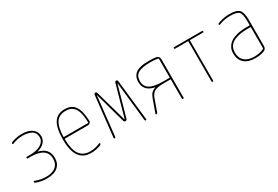

<svg xmlns="http://www.w3.org/2000/svg" viewBox="39 -1271 2923 2022"><g transform="rotate(-30 1500.0 -260.0)"><path d="M100.6 -13.7Q89.8 -17.6 89.8 -29.3Q89.8 -33.2 93.3 -35.2Q96.7 -37.1 100.6 -36.1Q165 -9.8 230.5 -9.8Q307.6 -9.8 348.6 -43.5Q389.6 -77.1 389.6 -139.6Q389.6 -205.1 341.3 -240.2Q293 -275.4 195.3 -275.4H160.2Q150.4 -275.4 150.4 -285.2Q150.4 -294.9 160.2 -294.9H195.3Q283.2 -294.9 331.5 -325.7Q379.9 -356.4 379.9 -405.3Q379.9 -437.5 364.7 -460Q349.6 -482.4 324.7 -492.2Q299.8 -502 277.3 -505.9Q254.9 -509.8 230.5 -509.8Q165 -509.8 105.5 -484.4Q101.6 -483.4 98.1 -485.4Q94.7 -487.3 94.7 -491.2Q94.7 -502.9 105.5 -505.9Q167 -530.3 230.5 -530.3Q312.5 -530.3 356.4 -496.6Q400.4 -462.9 400.4 -405.3Q400.4 -366.2 372.6 -334Q344.7 -301.8 288.1 -287.1Q286.1 -287.1 286.1 -285.2Q286.1 -284.2 287.1 -284.2Q410.2 -253.9 410.2 -139.6Q410.2 -68.4 363.8 -29.3Q317.4 9.8 230.5 9.8Q164.1 10.7 100.6 -13.7Z M753.9 -509.8Q675.8 -509.8 638.7 -456.5Q601.6 -403.3 598.6 -286.1Q598.6 -280.3 604.5 -280.3H893.6Q898.4 -280.3 899.4 -285.2Q898.4 -356.4 885.7 -403.3Q873 -450.2 851.1 -472.2Q829.1 -494.1 806.6 -502Q784.2 -509.8 753.9 -509.8ZM768.6 9.8Q578.1 9.8 579.1 -259.8Q579.1 -399.4 621.1 -464.8Q663.1 -530.3 753.9 -530.3Q835.9 -530.3 875.5 -473.6Q915 -417 918.9 -294.9Q919.9 -281.2 909.2 -270.5Q898.4 -259.8 883.8 -259.8H604.5Q599.6 -259.8 598.6 -255.9Q599.6 -129.9 641.1 -69.8Q682.6 -9.8 768.6 -9.8Q828.1 -9.8 887.7 -36.1Q891.6 -38.1 895.5 -36.1Q899.4 -34.2 899.4 -30.3Q899.4 -19.5 888.7 -13.7Q829.1 9.8 768.6 9.8Z M1058.6 0Q1054.7 0 1051.8 -2.9Q1048.8 -5.9 1049.8 -9.8L1104.5 -504.9Q1105.5 -510.7 1109.9 -515.1Q1114.3 -519.5 1120.1 -519.5Q1135.7 -519.5 1138.7 -505.9L1247.1 -121.1H1248H1249L1357.4 -505.9Q1361.3 -519.5 1376 -519.5Q1381.8 -519.5 1386.2 -515.1Q1390.6 -510.7 1391.6 -504.9L1446.3 -9.8Q1447.3 -5.9 1444.3 -2.9Q1441.4 0 1437.5 0Q1428.7 0 1425.8 -9.8L1374 -486.3L1373 -487.3L1372.1 -486.3L1267.6 -115.2Q1262.7 -100.6 1248 -100.1Q1233.4 -99.6 1227.5 -115.2L1124 -486.3L1123 -487.3L1122.1 -486.3L1070.3 -9.8Q1067.4 0 1058.6 0Z M1588.9 -388.7Q1588.9 -323.2 1639.6 -293.5Q1690.4 -263.7 1802.7 -263.7H1875Q1879.9 -263.7 1879.9 -268.6V-493.2Q1879.9 -497.1 1874 -499Q1829.1 -506.8 1783.2 -506.8Q1679.7 -506.8 1634.3 -480Q1588.9 -453.1 1588.9 -388.7ZM1566.4 0Q1562.5 0 1559.6 -2.9Q1556.6 -5.9 1558.6 -9.8L1613.3 -162.1Q1627 -201.2 1645.5 -220.7Q1664.1 -240.2 1696.3 -251V-252Q1696.3 -252.9 1695.3 -252.9Q1569.3 -278.3 1569.3 -388.7Q1569.3 -423.8 1581.1 -449.2Q1592.8 -474.6 1611.3 -489.7Q1629.9 -504.9 1659.7 -513.7Q1689.5 -522.5 1717.3 -524.9Q1745.1 -527.3 1783.2 -527.3Q1825.2 -527.3 1864.3 -521.5Q1878.9 -519.5 1889.6 -507.3Q1900.4 -495.1 1900.4 -478.5V-9.8Q1900.4 0 1890.1 0Q1879.9 0 1879.9 -9.8V-239.3Q1879.9 -244.1 1875 -244.1H1802.7Q1718.8 -244.1 1685.1 -226.6Q1651.4 -209 1632.8 -158.2L1580.1 -9.8Q1576.2 0 1566.4 0Z M2081.1 -500Q2071.3 -500 2071.3 -509.8Q2071.3 -519.5 2081.1 -519.5H2418.9Q2428.7 -519.5 2428.7 -509.8Q2428.7 -500 2418.9 -500H2264.6Q2259.8 -500 2259.8 -495.1V-9.8Q2259.8 0 2250 0Q2240.2 0 2240.2 -9.8V-495.1Q2240.2 -500 2235.4 -500Z M2884.8 -41V-294.9Q2884.8 -299.8 2879.9 -299.8H2844.7Q2798.8 -299.8 2760.3 -293.5Q2721.7 -287.1 2685.1 -272Q2648.4 -256.8 2627 -225.6Q2605.5 -194.3 2605.5 -150.4Q2605.5 -82 2647 -45.9Q2688.5 -9.8 2764.6 -9.8Q2829.1 -9.8 2879.9 -34.2Q2884.8 -36.1 2884.8 -41ZM2879.9 -320.3Q2884.8 -320.3 2884.8 -325.2V-370.1Q2884.8 -457 2860.4 -483.4Q2835.9 -509.8 2754.9 -509.8Q2683.6 -509.8 2616.2 -483.4Q2612.3 -481.4 2608.9 -483.4Q2605.5 -485.4 2605.5 -489.3Q2605.5 -500 2616.2 -503.9Q2688.5 -530.3 2754.9 -530.3Q2843.8 -530.3 2874.5 -497.6Q2905.3 -464.8 2905.3 -370.1V-58.6Q2905.3 -20.5 2873 -7.8Q2829.1 9.8 2764.6 9.8Q2678.7 9.8 2631.8 -32.2Q2585 -74.2 2585 -150.4Q2585 -172.9 2589.8 -192.4Q2594.7 -211.9 2611.3 -236.3Q2627.9 -260.7 2655.3 -278.3Q2682.6 -295.9 2731.4 -308.1Q2780.3 -320.3 2844.7 -320.3Z"/></g></svg>

Font: Rounded Mgen+ 1mn thin
Style: Regular
Weight: 100
Designer: [Source Han Sans]
Ryoko NISHIZUKA  (kana & ideographs); Paul D. Hunt (Latin, Greek & Cyrillic); Wenlong ZHANG  (bopomofo
Version: Version 1.059.20150602